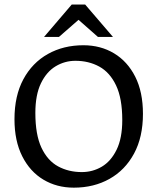

<svg xmlns="http://www.w3.org/2000/svg" viewBox="-20 -826 704 858"><path d="M309.9 12.6Q233.9 12.6 174 -23.2Q114 -59 79.4 -127.6Q44.7 -196.3 44.7 -293.3Q44.7 -398 84.4 -471.8Q124.1 -545.5 194 -584.7Q263.8 -623.8 352.7 -623.8Q429.4 -623.8 489.6 -587.7Q549.8 -551.5 584.3 -483.3Q618.8 -415 618.8 -317.3Q618.8 -213.3 578.9 -139.5Q539 -65.7 469.3 -26.6Q399.5 12.6 309.9 12.6ZM345.7 -57Q393.8 -57 434.7 -81Q475.6 -105 501 -156.7Q526.4 -208.4 526.4 -289.3Q526.4 -386.2 498.7 -444.3Q471.1 -502.4 423.8 -528.4Q376.5 -554.3 316.9 -554.3Q269.5 -554.3 228.7 -529.8Q187.9 -505.3 162.9 -453.7Q138 -402.1 138 -321.3Q138 -224 165.2 -166.1Q192.5 -108.1 239.6 -82.5Q286.6 -57 345.7 -57ZM417.5 -661.1 330.9 -737.4 243.6 -661.1H176.9L300.5 -805.7H360.6L484.7 -661.1Z"/></svg>

Font: Ancizar Sans Thin
Style: Regular
Weight: 100
Designer: Cesar Puertas, Viviana Monsalve, Julian Moncada, Julian Prieto, Jose Castro, Mariel Hernandez, Felipe Aragon, Sara Alarc
Version: Version 8.100